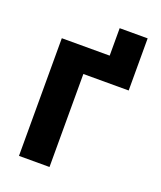

<svg xmlns="http://www.w3.org/2000/svg" viewBox="-126 -747 693 828"><g transform="rotate(20 220.0 -333.0)"><path d="M408.2 -666V-426.8H200.2V0H60.1V-540H279.8V-666Z"/></g></svg>

Font: Miedinger*
Style: Bold
Weight: 700
Version: Version 001.000